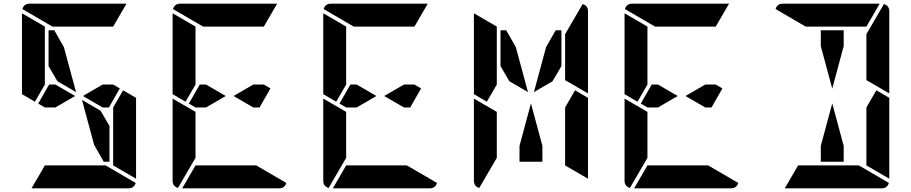

<svg xmlns="http://www.w3.org/2000/svg" viewBox="-20 -1020 4936 1040"><path d="M629 -541 570 -438H536L429 -500L536 -562H593ZM243 -662V-856H274L326 -765L392 -521L291 -580ZM647 -531 717 -490V-52L593 -124V-138V-144V-302V-396V-438ZM169 -469 99 -510V-948L223 -876V-698V-590V-562ZM264 -876 101 -971Q110 -1000 140 -1000H346H470H665L593 -876H554H470H346ZM552 -124 715 -29Q706 0 676 0H470H346H151L223 -124H262H346H470ZM280 -438H223L187 -459L246 -562H280L387 -500ZM573 -338V-144H542L490 -235L424 -479L525 -420Z M1445 -541 1386 -438H1352L1245 -500L1352 -562H1409ZM985 -469 915 -510V-948L1039 -876V-698V-590V-562ZM1039 -165 944 -2Q915 -11 915 -41V-486L975 -451L981 -448L1039 -414V-384V-302ZM1080 -876 917 -971Q926 -1000 956 -1000H1162H1286H1481L1409 -876H1370H1286H1162ZM1368 -124 1531 -29Q1522 0 1492 0H1286H1162H967L1039 -124H1078H1162H1286ZM1096 -438H1039L1003 -459L1062 -562H1096L1203 -500Z M2261 -541 2202 -438H2168L2061 -500L2168 -562H2225ZM1801 -469 1731 -510V-948L1855 -876V-698V-590V-562ZM1855 -165 1760 -2Q1731 -11 1731 -41V-486L1791 -451L1797 -448L1855 -414V-384V-302ZM1896 -876 1733 -971Q1742 -1000 1772 -1000H1978H2102H2297L2225 -876H2186H2102H1978ZM2184 -124 2347 -29Q2338 0 2308 0H2102H1978H1783L1855 -124H1894H1978H2102ZM1912 -438H1855L1819 -459L1878 -562H1912L2019 -500Z M2938 -765 2990 -856H3021V-662L2973 -580L2872 -521ZM2691 -662V-856H2722L2774 -765L2840 -521L2739 -580ZM3095 -531 3165 -490V-52L3041 -124V-138V-144V-302V-396V-438ZM2617 -469 2547 -510V-948L2671 -876V-698V-590V-562ZM2671 -165 2576 -2Q2547 -11 2547 -41V-486L2607 -451L2613 -448L2671 -414V-384V-302ZM3136 -998Q3165 -989 3165 -959V-514L3041 -586V-698V-835ZM2918 -230V-144H2794V-230L2856 -460Z M3893 -541 3834 -438H3800L3693 -500L3800 -562H3857ZM3433 -469 3363 -510V-948L3487 -876V-698V-590V-562ZM3487 -165 3392 -2Q3363 -11 3363 -41V-486L3423 -451L3429 -448L3487 -414V-384V-302ZM3528 -876 3365 -971Q3374 -1000 3404 -1000H3610H3734H3929L3857 -876H3818H3734H3610ZM3816 -124 3979 -29Q3970 0 3940 0H3734H3610H3415L3487 -124H3526H3610H3734ZM3544 -438H3487L3451 -459L3510 -562H3544L3651 -500Z M4426 -770V-856H4550V-770L4488 -540ZM4727 -531 4797 -490V-52L4673 -124V-138V-144V-302V-396V-438ZM4344 -876 4181 -971Q4190 -1000 4220 -1000H4426H4550H4745L4673 -876H4634H4550H4426ZM4768 -998Q4797 -989 4797 -959V-514L4673 -586V-698V-835ZM4632 -124 4795 -29Q4786 0 4756 0H4550H4426H4231L4303 -124H4342H4426H4550ZM4550 -230V-144H4426V-230L4488 -460Z"/></svg>

Font: DSEG14 Modern
Style: Bold
Weight: 700
Designer: Keshikan(Twitter:@keshinomi_88pro)
Version: Version 0.46